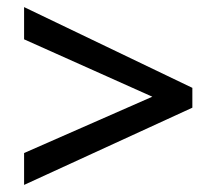

<svg xmlns="http://www.w3.org/2000/svg" viewBox="-20 -605 612 542"><path d="M48 -83 523 -301V-357L48 -585V-494L410 -332L48 -173Z"/></svg>

Font: Noto Serif Oriya Medium
Style: Regular
Weight: 500
Designer: David Williams
Foundry: Google LLC, David Williams
Version: Version 1.051